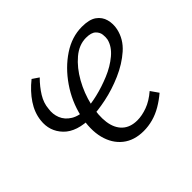

<svg xmlns="http://www.w3.org/2000/svg" viewBox="-109 -555 699 699"><g transform="rotate(-45 240.0 -206.0)"><path d="M273 8Q224 8 192 -17.5Q160 -43 148.5 -88Q137 -133 150 -193Q164 -254 199.5 -305.5Q235 -357 282.5 -388.5Q330 -420 382 -420Q420 -420 439.5 -406Q459 -392 465 -369.5Q471 -347 466 -323Q457 -281 423 -251Q389 -221 343 -201Q297 -181 251 -171.5Q205 -162 173 -162Q98 -162 63.5 -198Q29 -234 35 -285Q39 -321 61 -354Q83 -387 118 -415L143 -398Q119 -374 103 -348Q87 -322 85 -295Q81 -270 90 -247.5Q99 -225 122 -211Q145 -197 182 -197Q205 -197 241 -205.5Q277 -214 314.5 -229.5Q352 -245 380 -268.5Q408 -292 415 -321Q417 -331 415.5 -345Q414 -359 402.5 -370Q391 -381 364 -381Q328 -381 296 -354Q264 -327 240.5 -285Q217 -243 206 -196Q195 -149 200 -112.5Q205 -76 226.5 -56Q248 -36 284 -36Q308 -36 335.5 -46Q363 -56 391 -80L412 -50Q391 -32 368 -18.5Q345 -5 321 1.5Q297 8 273 8Z"/></g></svg>

Font: Ysabeau Infant Light
Style: Italic
Weight: 300
Italic angle: -12°
Designer: Christian Thalmann (Catharsis Fonts)
Version: Version 2.001;gftools[0.9.30]; featfreeze: ss01,ss02,lnum